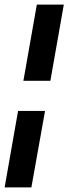

<svg xmlns="http://www.w3.org/2000/svg" viewBox="-63 -731 296 829"><path d="M-43 78H72.5L131.5 -252H15ZM38 -382H154.5L212.5 -711H96Z"/></svg>

Font: Anybody UltraCondensed Thin SemiBold
Style: Italic
Weight: 600
Italic angle: -10°
Version: Version 1.111